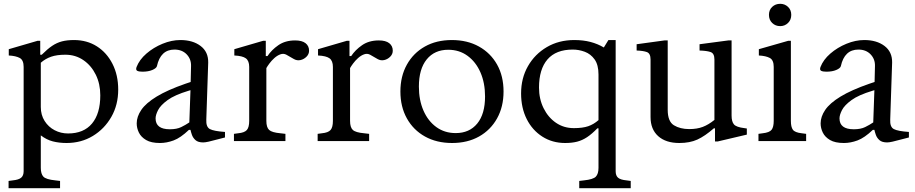

<svg xmlns="http://www.w3.org/2000/svg" viewBox="-20 -740 4799 1007"><path d="M25 247V209L47 206Q78 203 91 192Q104 181 104 158V-389Q104 -425 83.5 -436Q63 -447 26 -449V-482L177 -526H191V-453H199Q229 -483 253.5 -499.5Q278 -516 305 -523Q332 -530 368 -530Q436 -530 488 -497Q540 -464 570 -405Q600 -346 600 -270Q600 -190 564 -127Q528 -64 467 -27Q406 10 329 10Q290 10 257 1.5Q224 -7 194 -30V140Q194 172 207.5 186.5Q221 201 270 206L295 209V247ZM337 -40Q419 -40 462.5 -92Q506 -144 506 -240Q506 -300 482.5 -348Q459 -396 417.5 -424.5Q376 -453 323 -453Q278 -453 248 -442.5Q218 -432 194 -411V-179Q194 -137 214 -105.5Q234 -74 266.5 -57Q299 -40 337 -40Z M819 10Q773 10 746.5 -5.5Q720 -21 708.5 -44.5Q697 -68 697 -93Q697 -128 721 -163.5Q745 -199 801.5 -233.5Q858 -268 953 -301L980 -310L982 -394Q983 -430 959 -455Q935 -480 895 -480Q822 -480 803 -393Q800 -382 779 -373Q758 -364 727 -364Q709 -364 700 -368.5Q691 -373 696 -388Q711 -427 748 -459Q785 -491 832.5 -510.5Q880 -530 926 -530Q991 -530 1032 -499Q1073 -468 1072 -412L1062 -113Q1060 -74 1081 -63Q1102 -52 1160 -48V-19L1125 -10Q1092 -1 1074 3Q1056 7 1046 7Q1019 7 1005.5 -5Q992 -17 986.5 -33Q981 -49 979 -59H971Q927 -17 890.5 -3.5Q854 10 819 10ZM871 -62Q907 -62 930.5 -73.5Q954 -85 973 -98L979 -267L969 -264Q896 -242 859 -215Q822 -188 809 -162.5Q796 -137 796 -119Q796 -62 871 -62Z M1207 0V-38L1229 -41Q1262 -44 1274.5 -58Q1287 -72 1287 -106V-389Q1287 -421 1269.5 -434Q1252 -447 1209 -449V-482L1360 -526H1374V-446H1383Q1404 -478 1440 -503Q1476 -528 1528 -528Q1564 -528 1582.5 -513.5Q1601 -499 1601 -474Q1601 -456 1587.5 -442.5Q1574 -429 1556 -425Q1538 -421 1522 -430L1482 -453Q1467 -461 1450.5 -455Q1434 -449 1419 -435.5Q1404 -422 1393 -407Q1382 -392 1377 -383V-106Q1377 -72 1391.5 -58.5Q1406 -45 1451 -41L1477 -38V0Z M1646 0V-38L1668 -41Q1701 -44 1713.5 -58Q1726 -72 1726 -106V-389Q1726 -421 1708.5 -434Q1691 -447 1648 -449V-482L1799 -526H1813V-446H1822Q1843 -478 1879 -503Q1915 -528 1967 -528Q2003 -528 2021.5 -513.5Q2040 -499 2040 -474Q2040 -456 2026.5 -442.5Q2013 -429 1995 -425Q1977 -421 1961 -430L1921 -453Q1906 -461 1889.5 -455Q1873 -449 1858 -435.5Q1843 -422 1832 -407Q1821 -392 1816 -383V-106Q1816 -72 1830.5 -58.5Q1845 -45 1890 -41L1916 -38V0Z M2351 10Q2270 10 2209 -24Q2148 -58 2114 -119Q2080 -180 2080 -260Q2080 -340 2114 -401Q2148 -462 2208.5 -496Q2269 -530 2350 -530Q2431 -530 2492 -496Q2553 -462 2587 -401.5Q2621 -341 2621 -260Q2621 -180 2587 -119Q2553 -58 2492.5 -24Q2432 10 2351 10ZM2370 -42Q2442 -42 2483 -92Q2524 -142 2524 -234Q2524 -305 2500 -360Q2476 -415 2432.5 -447Q2389 -479 2331 -479Q2259 -479 2218 -428.5Q2177 -378 2177 -286Q2177 -215 2201 -160Q2225 -105 2268.5 -73.5Q2312 -42 2370 -42Z M3018 247V209L3043 206Q3091 201 3105 186.5Q3119 172 3119 140V-67H3113Q3084 -37 3059 -20.5Q3034 -4 3007 3Q2980 10 2944 10Q2877 10 2824.5 -23.5Q2772 -57 2742.5 -115.5Q2713 -174 2713 -250Q2713 -330 2749 -393Q2785 -456 2848 -493Q2911 -530 2992 -530Q3039 -530 3077 -520Q3115 -510 3147 -491L3171 -530H3209V158Q3209 181 3221.5 192Q3234 203 3266 206L3288 209V247ZM2990 -68Q3036 -68 3065 -78Q3094 -88 3119 -110V-349Q3119 -400 3098.5 -428.5Q3078 -457 3047 -468.5Q3016 -480 2984 -480Q2896 -480 2851.5 -428.5Q2807 -377 2807 -281Q2807 -221 2831 -172.5Q2855 -124 2896 -96Q2937 -68 2990 -68Z M3543 10Q3472 10 3432 -26Q3392 -62 3392 -126V-428Q3392 -460 3372.5 -467Q3353 -474 3319 -475V-508L3465 -528H3482V-164Q3482 -103 3514.5 -83Q3547 -63 3595 -63Q3636 -63 3666 -74.5Q3696 -86 3727 -111V-428Q3727 -460 3707 -467Q3687 -474 3649 -475V-508L3800 -528H3817V-134Q3817 -102 3829.5 -87.5Q3842 -73 3884 -68L3897 -66V-34L3744 2H3730V-67H3724Q3677 -26 3637.5 -8Q3598 10 3543 10Z M3958 0V-38L3980 -41Q4016 -45 4027 -59.5Q4038 -74 4038 -106V-389Q4038 -425 4017.5 -436Q3997 -447 3960 -449V-482L4114 -526H4128V-106Q4128 -74 4138.5 -59.5Q4149 -45 4185 -41L4208 -38V0ZM4072 -603Q4047 -603 4030 -619.5Q4013 -636 4013 -662Q4013 -688 4030 -704Q4047 -720 4072 -720Q4096 -720 4113 -704Q4130 -688 4130 -662Q4130 -636 4113 -619.5Q4096 -603 4072 -603Z M4406 10Q4360 10 4333.5 -5.5Q4307 -21 4295.5 -44.5Q4284 -68 4284 -93Q4284 -128 4308 -163.5Q4332 -199 4388.5 -233.5Q4445 -268 4540 -301L4567 -310L4569 -394Q4570 -430 4546 -455Q4522 -480 4482 -480Q4409 -480 4390 -393Q4387 -382 4366 -373Q4345 -364 4314 -364Q4296 -364 4287 -368.5Q4278 -373 4283 -388Q4298 -427 4335 -459Q4372 -491 4419.5 -510.5Q4467 -530 4513 -530Q4578 -530 4619 -499Q4660 -468 4659 -412L4649 -113Q4647 -74 4668 -63Q4689 -52 4747 -48V-19L4712 -10Q4679 -1 4661 3Q4643 7 4633 7Q4606 7 4592.5 -5Q4579 -17 4573.5 -33Q4568 -49 4566 -59H4558Q4514 -17 4477.5 -3.5Q4441 10 4406 10ZM4458 -62Q4494 -62 4517.5 -73.5Q4541 -85 4560 -98L4566 -267L4556 -264Q4483 -242 4446 -215Q4409 -188 4396 -162.5Q4383 -137 4383 -119Q4383 -62 4458 -62Z"/></svg>

Font: Hedvig Letters Serif 14pt
Style: Regular
Weight: 400
Designer: Alexander Örn & Tor Weibull
Foundry: Kanon Foundry
Version: Version 1.000; ttfautohint (v1.8.4.7-5d5b)